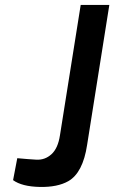

<svg xmlns="http://www.w3.org/2000/svg" viewBox="-20 -752 463 778"><path d="M33 -22 50 -111Q92 -107 127 -105Q162 -103 188.5 -127Q215 -151 223 -204L307 -732H423L333 -165Q316 -52 257 -18Q213 7 141 5.5Q69 4 33 -22Z"/></svg>

Font: Exo
Style: Demi Bold Italic
Weight: 600
Designer: Natanael Gama
Version: Version 1